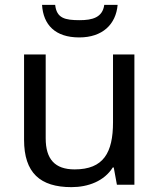

<svg xmlns="http://www.w3.org/2000/svg" viewBox="-20 -760 658 790"><path d="M464 -740H409C402 -688 360 -677 308 -677C247 -677 213 -685 207 -740H153C158 -658 207 -606 306 -606C402 -606 457 -660 464 -740ZM533 -536H445V-257C445 -132 406 -63 287 -63C206 -63 168 -105 168 -191V-536H79V-185C79 -49 145 10 274 10C343 10 409 -15 444 -71H448L461 0H533Z"/></svg>

Font: Noto Sans Inscriptional Parthian
Style: Regular
Weight: 400
Designer: Monotype Design Team
Foundry: Monotype Imaging Inc.
Version: Version 2.003